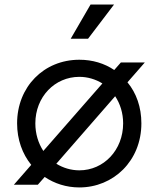

<svg xmlns="http://www.w3.org/2000/svg" viewBox="-20 -810 695 842"><path d="M328 12C477 12 600 -104 600 -269C600 -340 578 -402 539 -449L615 -536H510L481 -503C438 -532 386 -548 328 -548C172 -548 55 -429 55 -269C55 -198 78 -135 117 -87L41 0H146L176 -34C219 -5 271 12 328 12ZM135 -269C135 -385 220 -473 328 -473C365 -473 400 -462 429 -444L170 -148C148 -182 135 -223 135 -269ZM227 -92 485 -388C507 -355 520 -314 520 -269C520 -152 435 -63 328 -63C291 -63 256 -74 227 -92ZM290 -640H366L480 -790H377Z"/></svg>

Font: Mluvka
Style: Regular
Weight: 400
Designer: Modified by Jiří Krblich, Original typeface by Gumpita Rahayu
Foundry: Gumpita Rahayu & Jiří Krblich
Version: Version 2.000;Glyphs 3.1.1 (3134)